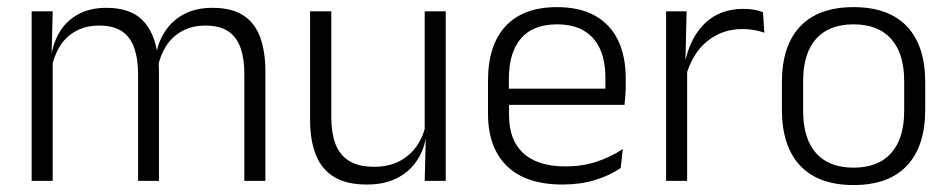

<svg xmlns="http://www.w3.org/2000/svg" viewBox="-20 -520 2730 552"><path d="M682.5 0V-307Q682.5 -350.5 671.8 -381.8Q661 -413 636.5 -429.8Q612 -446.5 570.5 -446.5Q532.5 -446.5 503.8 -430.8Q475 -415 457.5 -387.5Q440 -360 433.5 -325.5L422 -371H430.5Q437 -404.5 456.8 -433.2Q476.5 -462 510 -479.8Q543.5 -497.5 591.5 -497.5Q646 -497.5 679.5 -475.8Q713 -454 728 -412.8Q743 -371.5 743 -313.5V0ZM71 0V-487.5H131.5L128.5 -366.5L131.5 -363.5V0ZM377 0V-307Q377 -350 366.2 -381.5Q355.5 -413 331 -429.8Q306.5 -446.5 265.5 -446.5Q226.5 -446.5 197.8 -430.5Q169 -414.5 151.8 -386.5Q134.5 -358.5 128 -322.5L114.5 -367.5H129Q135.5 -403.5 154.5 -432.8Q173.5 -462 206.5 -479.8Q239.5 -497.5 286 -497.5Q353.5 -497.5 388.8 -463Q424 -428.5 433.5 -360.5Q435.5 -350 436.2 -338.8Q437 -327.5 437 -316V0Z M932.5 -487.5V-181.5Q932.5 -138.5 944.2 -106.8Q956 -75 983 -57.8Q1010 -40.5 1055.5 -40.5Q1098 -40.5 1128.8 -56.8Q1159.5 -73 1178.8 -101.2Q1198 -129.5 1204.5 -164.5L1217 -120H1203.5Q1197 -84.5 1176.2 -54.8Q1155.5 -25 1120.2 -7.2Q1085 10.5 1034.5 10.5Q976 10.5 940.2 -11.5Q904.5 -33.5 888 -75Q871.5 -116.5 871.5 -175.5V-487.5ZM1261.5 -487.5V0H1201L1204 -120.5L1201 -123.5V-487.5Z M1597.5 10.5Q1492 10.5 1437.5 -42.5Q1383 -95.5 1383 -193.5V-288.5Q1383 -390.5 1433.8 -445Q1484.5 -499.5 1581.5 -499.5Q1646.5 -499.5 1690.5 -475Q1734.5 -450.5 1756.8 -404.5Q1779 -358.5 1779 -294V-276.5Q1779 -262 1778 -247.5Q1777 -233 1775.5 -218.5H1719.5Q1720.5 -240.5 1720.5 -260.2Q1720.5 -280 1720.5 -296.5Q1720.5 -345.5 1704.8 -379.8Q1689 -414 1658.2 -432Q1627.5 -450 1581.5 -450Q1513 -450 1478 -409.8Q1443 -369.5 1443 -293.5V-246L1443.5 -238V-187.5Q1443.5 -154 1453.2 -127Q1463 -100 1483.2 -80.8Q1503.5 -61.5 1534.2 -51.5Q1565 -41.5 1606 -41.5Q1653.5 -41.5 1694.2 -54.8Q1735 -68 1770.5 -91.5L1764.5 -37Q1733.5 -15.5 1691 -2.5Q1648.5 10.5 1597.5 10.5ZM1414.5 -218.5V-265H1762V-218.5Z M1952 -301.5 1936.5 -348 1951.5 -350Q1967.5 -417 2009.5 -455.8Q2051.5 -494.5 2118 -494.5Q2135.5 -494.5 2149.5 -491.8Q2163.5 -489 2173.5 -485L2177.5 -426Q2165 -430.5 2149 -433.5Q2133 -436.5 2114 -436.5Q2057 -436.5 2014 -402.2Q1971 -368 1952 -301.5ZM1895 0V-487.5H1954L1950.5 -341L1955.5 -336V0Z M2434 12Q2333 12 2280.5 -43.8Q2228 -99.5 2228 -204.5V-284Q2228 -388.5 2280.5 -444Q2333 -499.5 2434 -499.5Q2535 -499.5 2587.5 -444Q2640 -388.5 2640 -284V-204.5Q2640 -99.5 2587.5 -43.8Q2535 12 2434 12ZM2434 -38Q2505 -38 2542.2 -80Q2579.5 -122 2579.5 -201V-287.5Q2579.5 -366 2542.2 -408Q2505 -450 2434 -450Q2363 -450 2326 -408Q2289 -366 2289 -287.5V-201Q2289 -122 2326 -80Q2363 -38 2434 -38Z"/></svg>

Font: Anek Bangla Medium Light
Style: Regular
Weight: 300
Version: Version 1.003